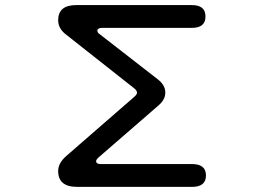

<svg xmlns="http://www.w3.org/2000/svg" viewBox="-20 -728 1040 756"><path d="M209 -54.7Q209 -85 239.3 -112.3L509.8 -347.7Q519.5 -356.4 519.5 -363.3Q519.5 -371.1 508.8 -379.9L240.2 -591.8Q209 -615.2 209 -648.4Q209 -708 280.3 -708H735.4Q789.1 -708 789.1 -663.1Q789.1 -618.2 735.4 -618.2H380.9Q373 -618.2 368.2 -615.2Q363.3 -612.3 363.3 -607.4Q363.3 -599.6 372.1 -593.8L599.6 -417Q630.9 -393.6 630.9 -363.3Q630.9 -335 602.5 -311.5L366.2 -106.4Q358.4 -98.6 358.4 -92.8Q358.4 -87.9 362.8 -85Q367.2 -82 375 -82H736.3Q791 -82 791 -37.1Q791 7.8 736.3 7.8H283.2Q209 7.8 209 -54.7Z"/></svg>

Font: FakePearl
Style: Regular
Weight: 400
Version: Version 1.2